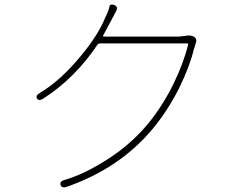

<svg xmlns="http://www.w3.org/2000/svg" viewBox="-20 -799 1040 840"><path d="M273 18Q250 26 245 10Q240 -6 263 -12Q350 -37 455 -105Q554 -169 627 -257Q690 -333 739 -432Q784 -525 803 -604Q804 -609 799 -609H418Q410 -609 406 -603Q309 -458 170 -368Q150 -355 142 -368Q134 -381 155 -393Q244 -445 336 -557Q410 -647 440 -721Q445 -732 450 -743Q457 -759 459 -771Q461 -783 480 -777Q499 -770 487 -748L431 -643Q429 -639 434 -639H759Q770 -639 781 -641L797 -643Q814 -646 829 -638Q844 -629 836 -608L835 -605Q831 -594 828 -583Q810 -508 764 -414Q715 -317 651 -239Q507 -64 273 18Z"/></svg>

Font: Resource Han Rounded KR ExtraLight
Style: Regular
Weight: 250
Designer: Cyano Hao (round all glyphs); Ryoko NISHIZUKA 西塚涼子 (kana, bopomofo & ideographs); Paul D. Hunt (Latin, Greek & Cyrillic)
Foundry: Cyano Hao
Version: 0.990